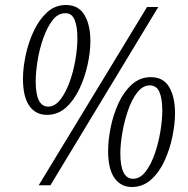

<svg xmlns="http://www.w3.org/2000/svg" viewBox="-20 -742 752 769"><path d="M168 -282Q123 -282 97.5 -318Q72 -354 72 -427Q72 -470 83 -521.5Q94 -573 115.5 -618.5Q137 -664 169 -693Q201 -722 244 -722Q294 -722 318 -682.5Q342 -643 342 -577Q342 -534 331 -483.5Q320 -433 298.5 -387Q277 -341 244.5 -311.5Q212 -282 168 -282ZM135 0 569 -714H614L182 0ZM173 -315Q200 -315 222 -343.5Q244 -372 259.5 -415.5Q275 -459 282.5 -505.5Q290 -552 290 -588Q290 -637 278.5 -663.5Q267 -690 241 -689Q212 -689 190.5 -661Q169 -633 153.5 -589.5Q138 -546 130.5 -499Q123 -452 123 -416Q123 -315 173 -315ZM508 7Q464 7 438.5 -29Q413 -65 413 -138Q413 -181 423.5 -232.5Q434 -284 455 -329.5Q476 -375 508.5 -404Q541 -433 584 -433Q634 -433 657.5 -393.5Q681 -354 681 -288Q681 -246 670.5 -195Q660 -144 639 -98Q618 -52 585 -22.5Q552 7 508 7ZM513 -26Q541 -26 563 -54.5Q585 -83 600 -126.5Q615 -170 622.5 -216.5Q630 -263 630 -299Q630 -347 618.5 -373.5Q607 -400 580 -400Q552 -400 530 -372Q508 -344 493 -300.5Q478 -257 470 -210.5Q462 -164 462 -128Q462 -26 513 -26Z"/></svg>

Font: Noto Serif ExtraCondensed Light
Style: Italic
Weight: 300
Width: 2
Italic angle: -12°
Designer: Monotype Design Team
Foundry: Monotype Imaging Inc.
Version: Version 2.014; ttfautohint (v1.8.4.7-5d5b)